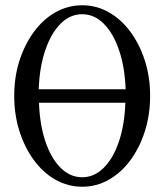

<svg xmlns="http://www.w3.org/2000/svg" viewBox="-20 -696 624 729"><path d="M292 13Q238 13 191 -13.5Q144 -40 109 -87.5Q74 -135 54 -197.5Q34 -260 34 -332Q34 -404 54 -466Q74 -528 109 -575.5Q144 -623 191 -649.5Q238 -676 292 -676Q346 -676 393 -649.5Q440 -623 475 -575.5Q510 -528 530 -466Q550 -404 550 -332Q550 -260 530 -197.5Q510 -135 475 -87.5Q440 -40 393 -13.5Q346 13 292 13ZM292 -642Q246 -642 210 -606Q174 -570 152 -505.5Q130 -441 127 -357H457Q454 -441 432 -505.5Q410 -570 374 -606Q338 -642 292 -642ZM292 -23Q338 -23 374 -59Q410 -95 431.5 -158.5Q453 -222 456 -306H128Q131 -222 152.5 -158.5Q174 -95 210 -59Q246 -23 292 -23Z"/></svg>

Font: Junicode Two Beta Condensed
Style: Regular
Weight: 400
Width: 3
Designer: Peter S. Baker
Foundry: Briery Creek Software
Version: Version 1.053; ttfautohint (v1.8.4)